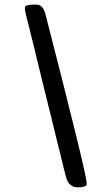

<svg xmlns="http://www.w3.org/2000/svg" viewBox="-20 -742 447 828"><path d="M353.5 45.4V52.7Q353.5 65.9 315.4 65.9Q277.3 65.9 265.1 22.9Q260.3 5.9 256.8 -9Q253.4 -23.9 245.6 -55.2L237.3 -89.4Q233.4 -102.5 232.4 -107.4L196.8 -253.4L188 -288.1Q183.6 -305.7 179.7 -322.8L168.9 -365.7Q164.6 -383.3 160.6 -400.4L149.9 -443.4Q133.8 -507.8 128.4 -532Q123 -556.2 105.2 -625.5Q87.4 -694.8 87.4 -701.7V-709.5Q87.4 -722.2 129.4 -722.2H137.7Q165.5 -722.2 176.3 -679.7Q353.5 9.8 353.5 45.4Z"/></svg>

Font: Averia Sans Libre
Style: Italic
Weight: 400
Italic angle: -7.90001°
Version: Version 1.002